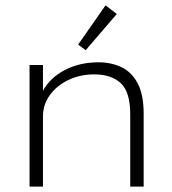

<svg xmlns="http://www.w3.org/2000/svg" viewBox="-20 -695 640 715"><path d="M90 0V-453H140V-357Q166 -405 221 -434Q276 -463 347 -463Q394 -463 432 -445Q470 -427 492.5 -385Q515 -343 515 -271V0H465V-269Q465 -353 429.5 -385.5Q394 -418 331 -418Q279 -418 235.5 -397.5Q192 -377 166 -341.5Q140 -306 140 -261V0ZM299 -508 271 -529 373 -675 415 -643Z"/></svg>

Font: Inconsolata Expanded Light
Style: Regular
Weight: 300
Width: 7
Monospace: yes
Designer: Raph Levien, Cyreal, Brenton Simpson
Foundry: Raph Levien, Cyreal, Google
Version: Version 3.001; ttfautohint (v1.8.2.53-6de2)